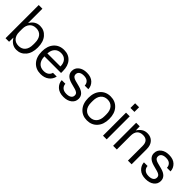

<svg xmlns="http://www.w3.org/2000/svg" viewBox="205 -1828 2947 2947"><g transform="rotate(45 1678.5 -355.0)"><path d="M313 9.8Q209 9.8 148.9 -92.8L147 0H69.8V-720.2H149.9V-408.2Q208 -509.8 313 -509.8Q403.3 -509.8 462.6 -440.7Q522 -371.6 522 -250Q522 -128.4 462.6 -59.3Q403.3 9.8 313 9.8ZM149.9 -216.8Q149.9 -144 187.7 -100.6Q225.6 -57.1 293.9 -57.1Q362.8 -57.1 401.4 -102.5Q439.9 -147.9 439.9 -231.9V-268.1Q439.9 -352.1 401.4 -397.5Q362.8 -442.9 293.9 -442.9Q225.6 -442.9 187.7 -399.4Q149.9 -356 149.9 -283.2Z M837.9 9.8Q733.4 9.8 670.2 -59.8Q606.9 -129.4 606.9 -250Q606.9 -370.1 669.2 -439.9Q731.4 -509.8 835 -509.8Q933.6 -509.8 991.7 -444.8Q1049.8 -379.9 1049.8 -266.1V-225.1H689Q690.4 -144.5 729.7 -100.8Q769 -57.1 837.9 -57.1Q889.2 -57.1 920.7 -80.6Q952.1 -104 960 -139.2H1042Q1026.9 -70.8 972.9 -30.5Q918.9 9.8 837.9 9.8ZM689 -289.1H972.2Q972.2 -360.8 935.5 -401.9Q898.9 -442.9 834 -442.9Q770.5 -442.9 731.9 -402.6Q693.4 -362.3 689 -289.1Z M1274.9 -227.1Q1143.1 -263.7 1143.1 -362.8Q1143.1 -428.7 1194.1 -469.2Q1245.1 -509.8 1328.1 -509.8Q1419.4 -509.8 1469.5 -461.9Q1519.5 -414.1 1522 -345.2H1443.8Q1442.4 -388.7 1413.6 -416.7Q1384.8 -444.8 1326.7 -444.8Q1276.9 -444.8 1249.3 -425Q1221.7 -405.3 1221.7 -370.1Q1221.7 -341.3 1240.2 -324.7Q1258.8 -308.1 1293 -298.8L1387.7 -273.9Q1522 -238.8 1522 -137.2Q1522 -70.3 1470 -30.3Q1418 9.8 1334 9.8Q1242.2 9.8 1190.4 -38.1Q1138.7 -85.9 1134.8 -154.8H1213.9Q1215.3 -111.8 1246.1 -83.5Q1276.9 -55.2 1335 -55.2Q1385.7 -55.2 1414.3 -75.2Q1442.9 -95.2 1442.9 -130.9Q1442.9 -159.7 1424.3 -175.8Q1405.8 -191.9 1371.1 -201.2Z M1843.8 9.8Q1741.7 9.8 1678.7 -60.3Q1615.7 -130.4 1615.7 -250Q1615.7 -369.6 1678.7 -439.7Q1741.7 -509.8 1843.8 -509.8Q1946.3 -509.8 2009.5 -439.9Q2072.8 -370.1 2072.8 -250Q2072.8 -129.9 2009.5 -60.1Q1946.3 9.8 1843.8 9.8ZM1696.8 -231.9Q1696.8 -148.4 1736.3 -102.8Q1775.9 -57.1 1843.8 -57.1Q1911.6 -57.1 1951.2 -102.8Q1990.7 -148.4 1990.7 -231.9V-268.1Q1990.7 -351.6 1951.2 -397.2Q1911.6 -442.9 1843.8 -442.9Q1775.9 -442.9 1736.3 -397.2Q1696.8 -351.6 1696.8 -268.1Z M2185.5 0V-500H2265.6V0ZM2182.6 -599.1H2268.6V-700.2H2182.6Z M2405.3 0V-500H2482.4L2484.4 -413.1Q2514.2 -459.5 2552.2 -484.6Q2590.3 -509.8 2644.5 -509.8Q2716.8 -509.8 2761.7 -461.9Q2806.6 -414.1 2806.6 -325.2V0H2726.6V-319.8Q2726.6 -441.9 2613.3 -441.9Q2552.2 -441.9 2518.8 -405.8Q2485.4 -369.6 2485.4 -294.9V0Z M3059.1 -227.1Q2927.2 -263.7 2927.2 -362.8Q2927.2 -428.7 2978.3 -469.2Q3029.3 -509.8 3112.3 -509.8Q3203.6 -509.8 3253.7 -461.9Q3303.7 -414.1 3306.2 -345.2H3228Q3226.6 -388.7 3197.8 -416.7Q3168.9 -444.8 3110.8 -444.8Q3061 -444.8 3033.4 -425Q3005.9 -405.3 3005.9 -370.1Q3005.9 -341.3 3024.4 -324.7Q3043 -308.1 3077.1 -298.8L3171.9 -273.9Q3306.2 -238.8 3306.2 -137.2Q3306.2 -70.3 3254.2 -30.3Q3202.1 9.8 3118.2 9.8Q3026.4 9.8 2974.6 -38.1Q2922.9 -85.9 2918.9 -154.8H2998Q2999.5 -111.8 3030.3 -83.5Q3061 -55.2 3119.1 -55.2Q3169.9 -55.2 3198.5 -75.2Q3227.1 -95.2 3227.1 -130.9Q3227.1 -159.7 3208.5 -175.8Q3189.9 -191.9 3155.3 -201.2Z"/></g></svg>

Font: TASA Orbiter Deck
Style: Regular
Weight: 400
Designer: Weizhong Zhang
Version: Version 1.000;Glyphs 3.1.2 (3151)